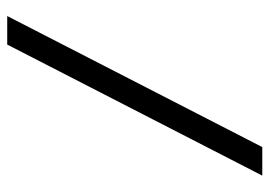

<svg xmlns="http://www.w3.org/2000/svg" viewBox="-130 -562 764 545"><g transform="rotate(-90 252.5 -290.0)"><path d="M26 72H107L479 -652H398Z"/></g></svg>

Font: Charger Pro
Style: Regular
Weight: 400
Designer: Jasper
Foundry: Cannot Into Space Fonts
Version: Version 1.09